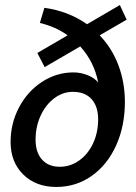

<svg xmlns="http://www.w3.org/2000/svg" viewBox="-20 -731 540 761"><path d="M375 -591Q424 -540 449.5 -472Q475 -404 475 -327Q475 -231 440 -154Q405 -77 343 -33.5Q281 10 203 10Q122 10 72 -39.5Q22 -89 22 -168Q22 -242 55.5 -305.5Q89 -369 146.5 -406.5Q204 -444 271 -444Q300 -444 327.5 -433Q355 -422 369 -404Q354 -485 298 -547L157 -465L128 -521L248 -591Q201 -625 138 -640L156 -700Q251 -687 325 -635L455 -711L482 -653ZM369 -258Q369 -309 343 -338Q317 -367 269 -367Q229 -367 195 -341.5Q161 -316 141 -272.5Q121 -229 121 -177Q121 -127 146.5 -98.5Q172 -70 217 -70Q259 -70 294 -95Q329 -120 349 -163Q369 -206 369 -258Z"/></svg>

Font: Sarabun Medium
Style: Italic
Weight: 500
Italic angle: -10°
Designer: Suppakit Chalermlarp | Katatrad Co.,Ltd.
Foundry: Cadson Demak Co.,Ltd.
Version: Version 1.000; ttfautohint (v1.6)